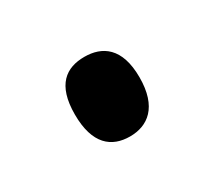

<svg xmlns="http://www.w3.org/2000/svg" viewBox="-47 -506 338 301"><g transform="rotate(-30 122.0 -355.0)"><path d="M121 -283C153 -283 180 -302 180 -356C180 -410 153 -427 121 -427C88 -427 63 -410 63 -356C63 -302 88 -283 121 -283Z"/></g></svg>

Font: Noto Serif Display ExtraCondensed
Style: Bold
Weight: 700
Width: 2
Designer: Monotype Design Team
Foundry: Monotype Imaging Inc.
Version: Version 2.009